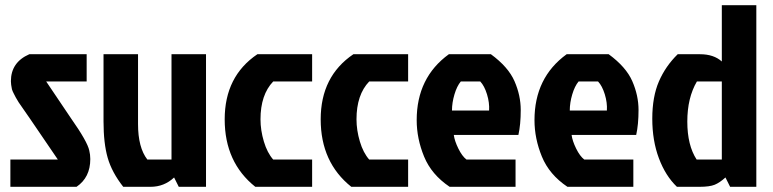

<svg xmlns="http://www.w3.org/2000/svg" viewBox="-20 -720 2978 740"><path d="M93 -511H314V-406H158L253 -265Q317 -174 324 -140Q328 -124 328 -107Q328 -36 275 0H20V-105H203L96 -262Q89 -273 74.5 -293Q60 -313 52 -325.5Q44 -338 41 -344Q38 -350 33 -359.5Q28 -369 26 -376Q22 -395 22 -407Q22 -480 93 -511Z M560 0H455Q411 -56 395 -112Q379 -168 379 -252V-511H512V-242Q512 -151 548 -105H641V-511H774V0H669L651 -36Q613 0 560 0Z M984 -260Q984 -218 997 -174.5Q1010 -131 1033 -105H1183V0H964Q846 -94 846 -260Q846 -426 972 -511H1183V-406H1033Q984 -355 984 -260Z M1354 -260Q1354 -218 1367 -174.5Q1380 -131 1403 -105H1553V0H1334Q1216 -94 1216 -260Q1216 -426 1342 -511H1553V-406H1403Q1354 -355 1354 -260Z M1831 -406H1756Q1741 -388 1731.5 -356Q1722 -324 1722 -294H1865Q1867 -324 1857 -356.5Q1847 -389 1831 -406ZM1967 -105V0H1713Q1643 -47 1614.5 -116.5Q1586 -186 1586 -257Q1586 -421 1710 -511H1872Q1939 -462 1963 -407Q1987 -352 1987 -296Q1987 -240 1978 -200H1729Q1732 -177 1746.5 -147.5Q1761 -118 1778 -105Z M2285 -406H2210Q2195 -388 2185.5 -356Q2176 -324 2176 -294H2319Q2321 -324 2311 -356.5Q2301 -389 2285 -406ZM2421 -105V0H2167Q2097 -47 2068.5 -116.5Q2040 -186 2040 -257Q2040 -421 2164 -511H2326Q2393 -462 2417 -407Q2441 -352 2441 -296Q2441 -240 2432 -200H2183Q2186 -177 2200.5 -147.5Q2215 -118 2232 -105Z M2895 0H2794L2776 -36Q2754 -16 2734.5 -8Q2715 0 2676 0H2589Q2545 -42 2519.5 -110Q2494 -178 2494 -262.5Q2494 -347 2519.5 -406Q2545 -465 2592 -511H2678Q2731 -511 2762 -483V-700H2895ZM2762 -406H2666Q2629 -343 2629 -251.5Q2629 -160 2665 -105H2762Z"/></svg>

Font: Jockey One
Style: Regular
Weight: 400
Designer: TypeTogether
Foundry: TypeTogether
Version: Version 1.002